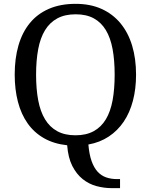

<svg xmlns="http://www.w3.org/2000/svg" viewBox="-20 -745 782 995"><path d="M685.1 -357.9Q685.1 -284.7 668.9 -223.1Q652.8 -161.6 621.3 -114.7Q589.8 -67.9 543.7 -37.4Q497.6 -6.8 438 3.9Q442.4 55.2 454.6 89.6Q466.8 124 485.8 144.8Q504.9 165.5 530.3 174.3Q555.7 183.1 585.9 183.1H602.1V230H559.1Q519.5 230 480.2 219.5Q440.9 209 408.7 183.3Q376.5 157.7 354.7 115Q333 72.3 328.1 7.8Q259.3 0.5 208.3 -28.6Q157.2 -57.6 123.5 -105.2Q89.8 -152.8 73 -217Q56.2 -281.2 56.2 -358.9Q56.2 -441.9 75.7 -509.5Q95.2 -577.1 134.3 -625Q173.3 -672.9 232.9 -699Q292.5 -725.1 372.1 -725.1Q447.8 -725.1 505.9 -699Q564 -672.9 604 -624.8Q644 -576.7 664.6 -509Q685.1 -441.4 685.1 -357.9ZM167 -357.9Q167 -283.7 178 -225.3Q189 -167 213.4 -126.7Q237.8 -86.4 276.6 -65.2Q315.4 -43.9 371.1 -43.9Q426.8 -43.9 465.6 -65.2Q504.4 -86.4 528.6 -126.7Q552.7 -167 563.5 -225.3Q574.2 -283.7 574.2 -357.9Q574.2 -432.1 563.5 -490.5Q552.7 -548.8 528.6 -588.9Q504.4 -628.9 466.1 -649.9Q427.7 -670.9 372.1 -670.9Q316.4 -670.9 277.3 -649.9Q238.3 -628.9 213.6 -588.9Q189 -548.8 178 -490.5Q167 -432.1 167 -357.9Z"/></svg>

Font: Droid-TTFautohint Serif
Style: Regular
Weight: 400
Foundry: Ascender Corporation
Version: Version 1.00; ttfautohint (v1.00rc1.4-1a1c-dirty) -l 8 -r 50